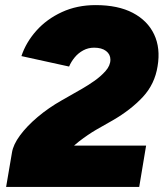

<svg xmlns="http://www.w3.org/2000/svg" viewBox="-20 -733 642 753"><path d="M187 -6 27 -135Q32 -166 58.5 -202Q85 -238 127.5 -274Q170 -310 223 -340L302 -385Q323 -397 349 -415Q375 -433 394 -454.5Q413 -476 413 -499Q413 -520 396 -533Q379 -546 349 -546Q326 -546 306.5 -535.5Q287 -525 273 -508Q259 -491 251 -472L64 -513Q82 -567 122.5 -612.5Q163 -658 222.5 -685.5Q282 -713 355 -713Q443 -713 501 -682.5Q559 -652 584.5 -598Q610 -544 598 -473Q587 -403 540 -352.5Q493 -302 422 -261L357 -224Q326 -206 289.5 -178Q253 -150 224.5 -108Q196 -66 187 -6ZM4 0 27 -135 168 -162H553L526 0Z"/></svg>

Font: Figtree Black
Style: Italic
Weight: 900
Italic angle: -9.5°
Foundry: Erik Kennedy
Version: Version 2.001;gftools[0.9.30]